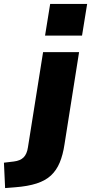

<svg xmlns="http://www.w3.org/2000/svg" viewBox="-121 -763 463 976"><path d="M108 -582 134 -743H322L296 -582ZM-95 193 -101 64 -51 58Q-18 54 -1 37Q16 20 21 -14L98 -498H281L207 -30Q199 24 182.5 63.5Q166 103 138 129Q110 155 65.5 169.5Q21 184 -44 189Z"/></svg>

Font: Nunito Sans 10pt Black
Style: Italic
Weight: 900
Italic angle: -9°
Designer: Vernon Adams
Foundry: Vernon Adams
Version: Version 3.101;gftools[0.9.27]